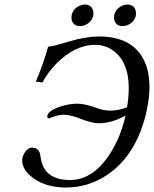

<svg xmlns="http://www.w3.org/2000/svg" viewBox="-20 -820 683 852"><path d="M486.8 -752Q493.2 -782.2 523.9 -795.4Q535.2 -799.8 544.9 -799.8Q574.2 -799.8 582 -773.4Q584.5 -762.7 583 -752Q576.7 -721.7 545.9 -708.5Q534.7 -704.1 524.4 -704.1Q495.1 -704.1 487.3 -731Q484.9 -741.2 486.8 -752ZM297.9 -752Q304.2 -782.2 335 -795.4Q346.2 -799.8 356 -799.8Q385.3 -799.8 393.1 -773.4Q395.5 -762.7 394 -752Q387.7 -721.7 356.9 -708.5Q345.7 -704.1 335.4 -704.1Q306.2 -704.1 298.3 -731Q295.9 -741.2 297.9 -752ZM537.1 -307.1Q474.6 -272.9 418 -272.9Q387.2 -272.9 330.6 -295.4Q290 -311 262.2 -311Q239.3 -311 203.1 -296.9Q198.7 -295.4 196.8 -294.9Q189 -294.9 189.9 -304.7Q190.4 -306.2 190.4 -307.1Q195.3 -331.1 254.4 -349.1Q290.5 -359.9 323.7 -359.9Q356.9 -359.9 409.2 -340.8Q442.4 -328.6 469.7 -329.1Q509.3 -329.6 543.9 -344.2Q573.2 -523.9 486.8 -592.3Q449.7 -620.6 402.8 -621.1Q312 -621.1 228.5 -536.1Q191.4 -497.6 168.5 -454.1L139.2 -458Q176.8 -548.3 193.4 -612.8Q214.4 -613.8 287.6 -636.2Q359.9 -657.7 418.9 -658.2Q572.3 -658.2 622.6 -544.9Q658.7 -461.9 631.8 -333Q589.8 -134.8 455.6 -43.9Q372.6 11.7 272.5 12.2Q170.4 11.7 111.3 -43Q73.2 -78.6 79.6 -119.1Q80.1 -121.1 80.1 -122.1Q93.3 -160.6 119.1 -165Q150.9 -165 157.7 -137.2Q159.7 -129.4 160.6 -120.1Q174.3 -22 290.5 -21Q397 -21 474.1 -147.5Q517.6 -219.2 537.1 -307.1Z"/></svg>

Font: Linux Biolinum Slanted O
Style: Slanted
Weight: 400
Designer: Philipp H. Poll
Foundry: Philipp H. Poll
Version: Version 1.0.4